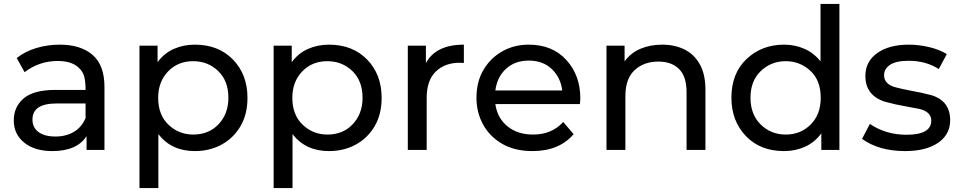

<svg xmlns="http://www.w3.org/2000/svg" viewBox="-20 -762 4879 976"><path d="M246 6Q156 6 103 -37Q50 -80 50 -150Q50 -219 100.5 -262Q151 -305 263 -305H415Q415 -345 408.5 -371.5Q402 -398 379 -419Q343 -452 273 -452Q179 -452 105 -395L65 -467Q108 -501 165 -518Q222 -535 284 -535Q390 -535 450.5 -483Q511 -431 511 -320V0H420V-70Q371 6 246 6ZM262 -68Q316 -68 356 -92Q396 -116 415 -162V-236H267Q145 -236 145 -154Q145 -114 175.5 -91Q206 -68 262 -68Z M785 194H689V-530H781V-446Q815 -492 864 -513.5Q913 -535 970 -535Q1091 -535 1164.5 -459Q1238 -383 1238 -265Q1238 -181 1202.5 -120.5Q1167 -60 1106.5 -27Q1046 6 970 6Q852 6 785 -80ZM962 -78Q1042 -78 1091.5 -131Q1141 -184 1141 -265Q1141 -351 1089 -401Q1037 -451 962 -451Q884 -451 834 -398.5Q784 -346 784 -265Q784 -178 836.5 -128Q889 -78 962 -78Z M1467 194H1371V-530H1463V-446Q1497 -492 1546 -513.5Q1595 -535 1652 -535Q1773 -535 1846.5 -459Q1920 -383 1920 -265Q1920 -181 1884.5 -120.5Q1849 -60 1788.5 -27Q1728 6 1652 6Q1534 6 1467 -80ZM1644 -78Q1724 -78 1773.5 -131Q1823 -184 1823 -265Q1823 -351 1771 -401Q1719 -451 1644 -451Q1566 -451 1516 -398.5Q1466 -346 1466 -265Q1466 -178 1518.5 -128Q1571 -78 1644 -78Z M2149 0H2053V-530H2145V-441Q2195 -535 2338 -535V-442L2316 -443Q2242 -443 2195.5 -398.5Q2149 -354 2149 -264Z M2687 6Q2597 6 2533.5 -30.5Q2470 -67 2436 -128.5Q2402 -190 2402 -265Q2402 -347 2438 -407.5Q2474 -468 2534 -501.5Q2594 -535 2668 -535Q2788 -535 2859 -457Q2930 -379 2930 -262L2928 -233H2498Q2508 -162 2559.5 -120Q2611 -78 2690 -78Q2785 -78 2843 -142L2896 -80Q2822 6 2687 6ZM2838 -302Q2830 -368 2785 -411Q2740 -454 2668 -454Q2598 -454 2552.5 -412.5Q2507 -371 2498 -302Z M3566 0H3470V-294Q3470 -373 3432 -411Q3394 -449 3327 -449Q3253 -449 3206 -405.5Q3159 -362 3159 -273V0H3063V-530H3155V-450Q3186 -493 3235.5 -514Q3285 -535 3346 -535Q3410 -535 3459.5 -510.5Q3509 -486 3537.5 -435Q3566 -384 3566 -305Z M3966 6Q3844 6 3771 -71Q3698 -148 3698 -265Q3698 -389 3775 -462Q3852 -535 3966 -535Q4021 -535 4069 -514Q4117 -493 4151 -450V-742H4247V0H4155V-84Q4121 -38 4072 -16Q4023 6 3966 6ZM3974 -78Q4050 -78 4101 -129Q4152 -180 4152 -265Q4152 -354 4099 -402.5Q4046 -451 3974 -451Q3900 -451 3847.5 -401Q3795 -351 3795 -265Q3795 -180 3847 -129Q3899 -78 3974 -78Z M4581 6Q4448 6 4362 -56L4402 -132Q4483 -77 4588 -77Q4714 -77 4714 -149Q4714 -193 4655 -208L4591 -220Q4528 -231 4478 -245Q4379 -277 4379 -376Q4379 -449 4439 -492Q4499 -535 4600 -535Q4651 -535 4703.5 -522.5Q4756 -510 4793 -487L4752 -411Q4687 -453 4599 -453Q4535 -453 4504.5 -432.5Q4474 -412 4474 -380Q4474 -332 4537 -317Q4564 -310 4605 -302Q4667 -291 4715 -278Q4810 -249 4810 -151Q4810 -78 4748.5 -36Q4687 6 4581 6Z"/></svg>

Font: Argentum Novus
Style: Regular
Weight: 400
Designer: Julieta Ulanovsky
Foundry: Julieta Ulanovsky
Version: Version 7.20;July 27, 2021;FontCreator 13.0.0.2683 64-bit